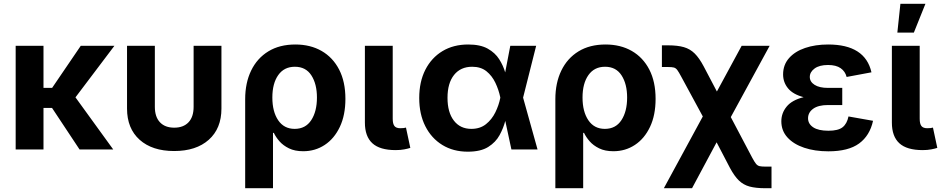

<svg xmlns="http://www.w3.org/2000/svg" viewBox="-20 -787 4963 1011"><path d="M209 -545.9V-324.2H254.4L405.3 -545.9H582.5L377.4 -274.4L576.2 0H398.9L253.9 -218.8H209V0H62.5V-545.9Z M897 8.3Q781.7 8.3 715.3 -51Q648.9 -110.4 648.9 -215.3V-545.9H795.4V-224.6Q795.4 -171.4 822.3 -143.1Q849.1 -114.7 897.5 -114.7Q945.8 -114.7 972.7 -143.1Q999.5 -171.4 999.5 -224.6V-545.9H1146V-215.3Q1146 -110.4 1079.3 -51Q1012.7 8.3 897 8.3Z M1271 204.1V-264.6Q1271 -350.6 1302.5 -415.5Q1334 -480.5 1393.1 -516.6Q1452.1 -552.7 1535.2 -552.7Q1614.3 -552.7 1673.6 -518.6Q1732.9 -484.4 1765.9 -420.4Q1798.8 -356.4 1798.8 -266.6Q1798.8 -180.7 1769.5 -118.9Q1740.2 -57.1 1689.9 -23.9Q1639.6 9.3 1576.7 9.3Q1532.2 9.3 1501.5 -5.9Q1470.7 -21 1451.4 -43.2Q1432.1 -65.4 1421.9 -87.4H1417.5V204.1ZM1531.7 -108.4Q1588.9 -108.4 1618.9 -154.3Q1648.9 -200.2 1648.9 -273.4Q1648.9 -344.7 1619.6 -390.1Q1590.3 -435.5 1532.7 -435.5Q1476.1 -435.5 1445.1 -391.6Q1414.1 -347.7 1414.1 -273.4Q1414.1 -199.2 1444.8 -153.8Q1475.6 -108.4 1531.7 -108.4Z M2063.5 3.4Q1980 3.4 1940.7 -32.7Q1901.4 -68.8 1901.4 -141.6V-545.9H2047.9V-161.6Q2047.9 -135.3 2056.9 -123.5Q2065.9 -111.8 2087.9 -111.8Q2099.6 -111.8 2106.2 -112.8Q2112.8 -113.8 2117.7 -115.2L2140.6 -8.3Q2128.9 -4.4 2108.9 -0.5Q2088.9 3.4 2063.5 3.4Z M2443.4 11.7Q2366.7 11.7 2309.1 -23.7Q2251.5 -59.1 2219.5 -122.6Q2187.5 -186 2187.5 -271Q2187.5 -356.4 2219.7 -419.7Q2252 -482.9 2309.8 -517.8Q2367.7 -552.7 2445.3 -552.7Q2509.3 -552.7 2548.3 -530.8Q2587.4 -508.8 2608.6 -475.1Q2629.9 -441.4 2640.1 -405.8L2667 -545.9H2803.2L2734.4 -272.9L2810.5 0H2672.9L2640.6 -150.4Q2630.9 -112.8 2610.6 -75.4Q2590.3 -38.1 2550.8 -13.2Q2511.2 11.7 2443.4 11.7ZM2614.3 -272.9V-274.4Q2606 -314.5 2588.4 -351.3Q2570.8 -388.2 2541.3 -411.9Q2511.7 -435.5 2466.3 -435.5Q2405.3 -435.5 2370.8 -392.3Q2336.4 -349.1 2336.4 -272Q2336.4 -195.3 2369.9 -151.9Q2403.3 -108.4 2461.9 -108.4Q2507.8 -108.4 2538.8 -133.1Q2569.8 -157.7 2588.4 -195.6Q2606.9 -233.4 2614.3 -271.5Z M2904.3 204.1V-264.6Q2904.3 -350.6 2935.8 -415.5Q2967.3 -480.5 3026.4 -516.6Q3085.4 -552.7 3168.5 -552.7Q3247.6 -552.7 3306.9 -518.6Q3366.2 -484.4 3399.2 -420.4Q3432.1 -356.4 3432.1 -266.6Q3432.1 -180.7 3402.8 -118.9Q3373.5 -57.1 3323.2 -23.9Q3272.9 9.3 3210 9.3Q3165.5 9.3 3134.8 -5.9Q3104 -21 3084.7 -43.2Q3065.4 -65.4 3055.2 -87.4H3050.8V204.1ZM3165 -108.4Q3222.2 -108.4 3252.2 -154.3Q3282.2 -200.2 3282.2 -273.4Q3282.2 -344.7 3252.9 -390.1Q3223.6 -435.5 3166 -435.5Q3109.4 -435.5 3078.4 -391.6Q3047.4 -347.7 3047.4 -273.4Q3047.4 -199.2 3078.1 -153.8Q3108.9 -108.4 3165 -108.4Z M3475.6 204.1 3680.7 -173.8 3566.9 -383.8Q3554.2 -407.7 3546.4 -418.2Q3538.6 -428.7 3528.3 -431.4Q3518.1 -434.1 3497.6 -434.1H3465.3V-548.3H3497.6Q3547.9 -548.3 3580.8 -538.8Q3613.8 -529.3 3637.9 -505.4Q3662.1 -481.4 3685.1 -438L3754.9 -305.2L3885.3 -545.9H4032.7L3828.1 -170.4L3940.9 43.5Q3952.6 65.4 3960.7 75.4Q3968.8 85.4 3979.7 87.9Q3990.7 90.3 4010.7 90.3H4042.5V204.1H4010.7Q3960 204.1 3927.2 195.3Q3894.5 186.5 3870.6 163.3Q3846.7 140.1 3823.7 97.2L3753.4 -37.6L3624 204.1Z M4341.8 9.8Q4270.5 9.8 4214.6 -9Q4158.7 -27.8 4126.5 -63.2Q4094.2 -98.6 4094.2 -148.4Q4094.2 -191.4 4122.1 -225.6Q4149.9 -259.8 4211.4 -275.4Q4155.8 -290 4129.6 -321.8Q4103.5 -353.5 4103.5 -395Q4103.5 -445.3 4134.5 -480.7Q4165.5 -516.1 4219.2 -534.4Q4272.9 -552.7 4340.8 -552.7Q4535.6 -552.7 4568.8 -406.2L4438 -381.8Q4430.7 -411.1 4406.5 -428Q4382.3 -444.8 4340.3 -444.8Q4294.4 -444.8 4269.3 -426.3Q4244.1 -407.7 4244.1 -381.8Q4244.1 -356.4 4269.3 -340.3Q4294.4 -324.2 4339.4 -324.2H4415V-233.9H4339.4Q4289.1 -233.9 4262 -214.4Q4234.9 -194.8 4234.9 -164.1Q4234.9 -134.8 4262 -116.7Q4289.1 -98.6 4342.3 -98.6Q4393.6 -98.6 4416.7 -116.9Q4439.9 -135.3 4447.8 -173.8L4577.1 -150.9Q4560.1 -72.8 4503.7 -31.5Q4447.3 9.8 4341.8 9.8Z M4838.4 3.4Q4754.9 3.4 4715.6 -32.7Q4676.3 -68.8 4676.3 -141.6V-545.9H4822.8V-161.6Q4822.8 -135.3 4831.8 -123.5Q4840.8 -111.8 4862.8 -111.8Q4874.5 -111.8 4881.1 -112.8Q4887.7 -113.8 4892.6 -115.2L4915.5 -8.3Q4903.8 -4.4 4883.8 -0.5Q4863.8 3.4 4838.4 3.4ZM4705.1 -615.2 4721.2 -767.1H4853L4792 -615.2Z"/></svg>

Font: Inter-Bold
Style: Bold
Weight: 700
Designer: Rasmus Andersson
Foundry: rsms
Version: Version 4.000;git-a52131595